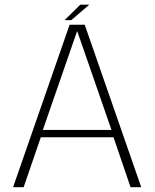

<svg xmlns="http://www.w3.org/2000/svg" viewBox="-20 -780 644 800"><path d="M34.5 0H78.5L150 -208H453L524 0H568.5L333 -677H270ZM158.5 -238.5 301 -649.5H302L444.5 -238.5ZM249 -696H277L352 -760.5H314.5Z"/></svg>

Font: Anybody Thin ExtraLight
Style: Regular
Weight: 250
Version: Version 1.113;gftools[0.9.25]